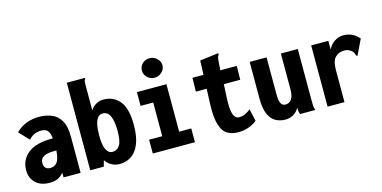

<svg xmlns="http://www.w3.org/2000/svg" viewBox="-69 -1052 2839 1426"><g transform="rotate(-15 1350.0 -339.0)"><path d="M170 12Q101 12 62.5 -25.5Q24 -63 24 -123Q24 -201 84 -251Q144 -301 273 -301Q275 -301 277 -301Q271 -349 254 -364Q237 -379 210 -379Q182 -379 159 -370.5Q136 -362 111 -335L39 -411Q77 -449 123 -465.5Q169 -482 217 -482Q270 -482 314 -464.5Q358 -447 384 -402.5Q410 -358 410 -276V0H279V-36Q257 -11 233 0.5Q209 12 170 12ZM154 -143Q154 -118 167 -105.5Q180 -93 201 -93Q237 -93 256 -118.5Q275 -144 279 -207Q272 -207 268 -207Q220 -207 195.5 -198Q171 -189 162.5 -174.5Q154 -160 154 -143Z M709 12Q678 12 649.5 -2Q621 -16 601 -46L588 0H484V-673H623V-663Q617 -657 615.5 -649.5Q614 -642 614 -626V-427Q632 -454 659 -468.5Q686 -483 716 -482Q793 -481 838.5 -424.5Q884 -368 884 -243Q884 -151 860.5 -95Q837 -39 797.5 -13.5Q758 12 709 12ZM681 -89Q715 -89 735.5 -119.5Q756 -150 756 -230Q756 -304 738 -344Q720 -384 682 -384Q616 -384 615 -238Q614 -160 631.5 -124.5Q649 -89 681 -89Z M965 0V-106H1066V-365H969V-471H1196V-106H1289V0ZM1125 -540Q1092 -540 1069 -562.5Q1046 -585 1046 -615Q1046 -647 1068.5 -668.5Q1091 -690 1125 -690Q1156 -690 1180 -667.5Q1204 -645 1204 -615Q1204 -585 1180 -562.5Q1156 -540 1125 -540Z M1620 12Q1573 12 1538 -8.5Q1503 -29 1485.5 -83.5Q1468 -138 1471 -238L1476 -361H1393L1395 -467H1480L1484 -576L1618 -593L1627 -594L1628 -583Q1623 -577 1619.5 -569.5Q1616 -562 1615 -545L1609 -467H1736L1734 -361H1608L1602 -243Q1600 -184 1606.5 -151.5Q1613 -119 1626 -106.5Q1639 -94 1655 -94Q1682 -94 1705 -105.5Q1728 -117 1744 -131L1765 -37Q1735 -13 1698.5 -0.5Q1662 12 1620 12Z M1984 12Q1940 12 1906.5 -7.5Q1873 -27 1854.5 -71Q1836 -115 1836 -188V-471H1966V-184Q1966 -136 1978 -116Q1990 -96 2010 -96Q2076 -96 2076 -197V-471H2206V-75Q2206 -52 2207 -34.5Q2208 -17 2215 0H2098Q2092 -12 2090.5 -24.5Q2089 -37 2089 -51Q2072 -19 2043 -3.5Q2014 12 1984 12Z M2309 -471H2441V-404Q2458 -440 2490 -461Q2522 -482 2557 -482Q2631 -482 2678 -425L2625 -315L2622 -307L2613 -311Q2609 -318 2607 -327.5Q2605 -337 2593 -349Q2581 -359 2567 -365Q2553 -371 2536 -371Q2495 -371 2467 -344.5Q2439 -318 2439 -246V0H2309Z"/></g></svg>

Font: Inconsolata SemiCondensed Black
Style: Regular
Weight: 900
Width: 4
Monospace: yes
Designer: Raph Levien, Cyreal, Brenton Simpson
Foundry: Raph Levien, Cyreal, Google
Version: Version 3.001; ttfautohint (v1.8.2.53-6de2)